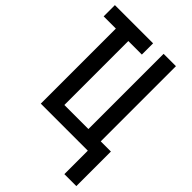

<svg xmlns="http://www.w3.org/2000/svg" viewBox="-261 -821 1123 1123"><g transform="rotate(45 300.0 -260.0)"><path d="M493 194V0H104V-621H3V-714H319V-621H207V-92H406V-714H508V-92H592V194Z"/></g></svg>

Font: Noto Sans Mono Medium
Style: Regular
Weight: 500
Designer: Monotype Design Team
Foundry: Monotype Imaging Inc.
Version: Version 2.014